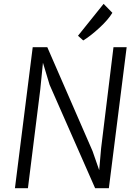

<svg xmlns="http://www.w3.org/2000/svg" viewBox="-20 -997 725 1017"><path d="M420.9 -782.7 393.1 -807.6 528.8 -976.6 575.2 -929.2Q553.7 -893.1 506.6 -849.6Q459.5 -806.2 420.9 -782.7ZM59.1 0 153.3 -747.1H230.5L470.2 -196.8L505.4 -95.7L515.6 -211.9L581.1 -747.1H650.9L556.6 0H483.9L242.7 -547.9L207.5 -664.6L193.4 -523.9L127.9 0Z"/></svg>

Font: HaufeMerriweatherSansLt
Style: Italic
Weight: 300
Designer: Eben Sorkin ( eben@eyebytes.com )
Foundry: Eben Sorkin
Version: Version 1.56